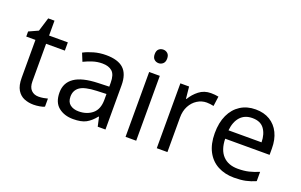

<svg xmlns="http://www.w3.org/2000/svg" viewBox="-88 -1109 2334 1491"><g transform="rotate(20 1078.5 -363.5)"><path d="M264 -62Q284 -62 305 -65.5Q326 -69 339 -73V-6Q325 1 299 5.5Q273 10 249 10Q207 10 171.5 -4.5Q136 -19 114 -55Q92 -91 92 -156V-468H16V-510L93 -545L128 -659H180V-536H335V-468H180V-158Q180 -109 203.5 -85.5Q227 -62 264 -62Z M649 -545Q747 -545 794 -502Q841 -459 841 -365V0H777L760 -76H756Q721 -32 682.5 -11Q644 10 576 10Q503 10 455 -28.5Q407 -67 407 -149Q407 -229 470 -272.5Q533 -316 664 -320L755 -323V-355Q755 -422 726 -448Q697 -474 644 -474Q602 -474 564 -461.5Q526 -449 493 -433L466 -499Q501 -518 549 -531.5Q597 -545 649 -545ZM675 -259Q575 -255 536.5 -227Q498 -199 498 -148Q498 -103 525.5 -82Q553 -61 596 -61Q664 -61 709 -98.5Q754 -136 754 -214V-262Z M1052 -737Q1072 -737 1087.5 -723.5Q1103 -710 1103 -681Q1103 -653 1087.5 -639Q1072 -625 1052 -625Q1030 -625 1015 -639Q1000 -653 1000 -681Q1000 -710 1015 -723.5Q1030 -737 1052 -737ZM1095 -536V0H1007V-536Z M1515 -546Q1530 -546 1547.5 -544.5Q1565 -543 1578 -540L1567 -459Q1554 -462 1538.5 -464Q1523 -466 1509 -466Q1468 -466 1432 -443.5Q1396 -421 1374.5 -380.5Q1353 -340 1353 -286V0H1265V-536H1337L1347 -438H1351Q1377 -482 1418 -514Q1459 -546 1515 -546Z M1885 -546Q1954 -546 2003.5 -516Q2053 -486 2079.5 -431.5Q2106 -377 2106 -304V-251H1739Q1741 -160 1785.5 -112.5Q1830 -65 1910 -65Q1961 -65 2000.5 -74.5Q2040 -84 2082 -102V-25Q2041 -7 2001 1.5Q1961 10 1906 10Q1830 10 1771.5 -21Q1713 -52 1680.5 -113.5Q1648 -175 1648 -264Q1648 -352 1677.5 -415Q1707 -478 1760.5 -512Q1814 -546 1885 -546ZM1884 -474Q1821 -474 1784.5 -433.5Q1748 -393 1741 -321H2014Q2013 -389 1982 -431.5Q1951 -474 1884 -474Z"/></g></svg>

Font: Noto Sans Multani
Style: Regular
Weight: 400
Designer: Monotype Design Team
Foundry: Monotype Imaging Inc.
Version: Version 2.002; ttfautohint (v1.8.4.7-5d5b)